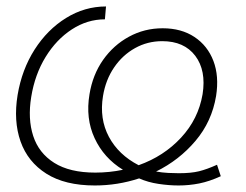

<svg xmlns="http://www.w3.org/2000/svg" viewBox="-20 -565 764 597"><path d="M274.9 11.7Q182.1 11.7 124.3 -24.9Q66.4 -61.5 43.9 -125.2Q21.5 -189 34.7 -269.5Q47.9 -348.6 87.6 -410.9Q127.4 -473.1 185.3 -509Q243.2 -544.9 309.6 -544.9L306.2 -504.9Q251.5 -504.9 203.4 -473.6Q155.3 -442.4 121.8 -387.9Q88.4 -333.5 77.1 -263.7Q65.9 -195.3 83.3 -142.1Q100.6 -88.9 148.7 -58.6Q196.8 -28.3 276.4 -28.3Q320.3 -28.3 362.3 -37.1Q302.7 -73.7 274.2 -135.3Q245.6 -196.8 258.3 -272Q268.1 -332.5 300.5 -378.7Q333 -424.8 381.1 -450.9Q429.2 -477.1 485.8 -477.1Q543.9 -477.1 584.7 -450Q625.5 -422.9 643.6 -375.5Q661.6 -328.1 651.9 -266.6Q638.7 -187 587.9 -127Q537.1 -66.9 465.3 -31.7Q483.9 -28.3 503.2 -27.3Q522.5 -26.4 536.1 -26.4Q574.2 -26.4 598.9 -32.5Q623.5 -38.6 654.8 -52.7L666.5 -17.1Q631.3 -1 599.6 5.4Q567.9 11.7 535.2 11.7Q505.4 11.7 472.9 6.8Q440.4 2 412.6 -10.3Q345.7 11.7 274.9 11.7ZM411.1 -51.3Q489.3 -79.1 543 -137Q596.7 -194.8 609.9 -272Q621.6 -345.7 587.2 -391.4Q552.7 -437 484.4 -437Q438.5 -437 399.7 -415.3Q360.8 -393.6 334.7 -355.2Q308.6 -316.9 300.3 -266.6Q288.6 -195.8 318.6 -139.6Q348.6 -83.5 411.1 -51.3Z"/></svg>

Font: Inter Display ExtraLight
Style: Italic
Weight: 200
Italic angle: -9.39999°
Designer: Rasmus Andersson
Foundry: rsms
Version: Version 4.000;git-a52131595